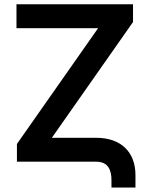

<svg xmlns="http://www.w3.org/2000/svg" viewBox="-20 -747 693 887"><path d="M56.1 -616.8H433.2L58.2 -82V0H424.4C481.2 0 495 40.8 495 85.6V119.3H605.8V61.8C605.8 -43.7 539.8 -110.4 424.4 -110.4H219.5L594.5 -645.2V-727.3H56.1Z"/></svg>

Font: Margiela Sans Semi Bold
Style: Regular
Weight: 600
Designer: Stefan Endress, Andreas Faust
Version: Version 1.100;FEAKit 1.0